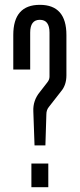

<svg xmlns="http://www.w3.org/2000/svg" viewBox="-20 -775 330 795"><path d="M35 -487V-630Q35 -755 145 -755Q255 -755 255 -630V-463Q255 -423 233 -397L183 -333Q172 -320 172 -302L168 -173H123L118 -314Q116 -359 145 -394L176 -434Q185 -445 185 -458V-640Q185 -693 145 -693Q105 -693 105 -640V-487ZM180 0H110V-98H180Z"/></svg>

Font: Exetegue
Style: Regular
Weight: 400
Designer: Fábio Duarte Martins
Foundry: Fábio Duarte Martins
Version: Version 0.001